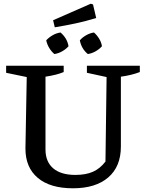

<svg xmlns="http://www.w3.org/2000/svg" viewBox="-20 -1004 788 1034"><path d="M373 10Q250 10 183.5 -46Q117 -102 117 -204L124 -589L13 -612V-650H323V-616Q304 -608 280.5 -602Q257 -596 225 -591V-199Q225 -133 266.5 -97.5Q308 -62 386 -62Q442 -62 480.5 -79Q519 -96 548 -134L554 -589L448 -612V-650H733V-616Q689 -599 631 -591V-215Q631 -107 563 -48.5Q495 10 373 10ZM275 -857 266 -895 469 -984 481 -980 498 -907Q443 -890 387 -878Q331 -866 275 -857ZM273 -713Q257 -726 245 -746Q233 -766 229 -787Q244 -803 264 -814.5Q284 -826 306 -829Q342 -798 349 -755Q335 -739 314.5 -727.5Q294 -716 273 -713ZM453 -713Q418 -742 410 -787Q424 -803 444.5 -814.5Q465 -826 486 -829Q502 -815 514 -795.5Q526 -776 529 -755Q515 -739 494.5 -727.5Q474 -716 453 -713Z"/></svg>

Font: Piazzolla SC Medium
Style: Regular
Weight: 500
Designer: Juan Pablo del Peral
Foundry: Huerta Tipografica
Version: Version 1.330